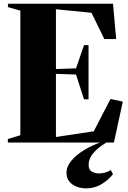

<svg xmlns="http://www.w3.org/2000/svg" viewBox="-20 -763 688 1028"><path d="M89 -39V-706L22.5 -725V-743H585L602 -554H538.5L470 -694.5L279.5 -713.5V-393.5L387 -397L430 -521.5H454V-231H430L387 -364L279.5 -367.5V-29.5L482 -60L571.5 -233L637.5 -219L590 0H22V-18.5ZM440.5 245.5Q415.5 245.5 391.5 236.8Q367.5 228 351.8 209.5Q336 191 336 162.5Q336 128.5 362.2 97.2Q388.5 66 430.5 40.5Q472.5 15 519 -1L532.5 -5L551.5 -1Q517.5 19.5 496 39.5Q474.5 59.5 464.5 79.2Q454.5 99 454.5 119.5Q454.5 146.5 472 156Q489.5 165.5 509 165.5Q524.5 165.5 541.8 161.2Q559 157 572.5 147.5L585 169Q565.5 196.5 526.8 221Q488 245.5 440.5 245.5Z"/></svg>

Font: Merriweather 144pt Black
Style: Regular
Weight: 900
Version: Version 2.100